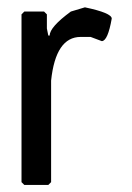

<svg xmlns="http://www.w3.org/2000/svg" viewBox="-20 -532 366 532"><path d="M215.3 -511.7Q289.6 -496.1 289.6 -480.5Q278.8 -418.9 262.2 -418L231 -429.7H203.6Q134.3 -429.7 121.6 -308.6V-27.3L113.8 -19.5H47.4L39.6 -27.3V-492.2L47.4 -500H102.1L109.9 -492.2V-453.1L113.8 -433.6H117.7Q117.7 -457 176.3 -500Z"/></svg>

Font: Dehalvi Khush Khat
Style: Regular
Weight: 400
Version: Version 002.500